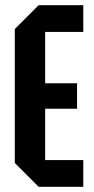

<svg xmlns="http://www.w3.org/2000/svg" viewBox="-20 -720 361 740"><path d="M37 -92V-608L129 -700H301V-597H154V-103H301V0H129ZM55 -301V-399H277V-301Z"/></svg>

Font: Tektur Condensed Medium
Style: Regular
Weight: 500
Width: 3
Designer: Adam Jagosz
Foundry: Adam Jagosz
Version: Version 1.005;gftools[0.9.30]